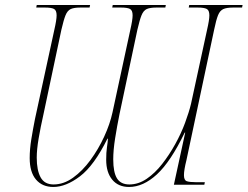

<svg xmlns="http://www.w3.org/2000/svg" viewBox="-20 -734 984 763"><path d="M192 9Q148 9 123 -20.5Q98 -50 98 -106Q98 -141 104.5 -181Q111 -221 119 -261L196 -616Q205 -655 205 -673Q205 -693 194.5 -698.5Q184 -704 159 -704H124L126 -714H338L336 -704H299Q274 -704 261 -698Q248 -692 240.5 -673.5Q233 -655 224 -616L153 -281Q141 -228 133.5 -183.5Q126 -139 126 -108Q126 -57 141.5 -29Q157 -1 193 -1Q233 -1 270.5 -28Q308 -55 339.5 -98Q371 -141 394 -191Q417 -241 427 -287L498 -616Q507 -655 507 -673Q507 -693 496.5 -698.5Q486 -704 461 -704H426L428 -714H639L637 -704H601Q576 -704 563 -698Q550 -692 542.5 -673.5Q535 -655 526 -616L455 -281Q445 -232 437.5 -184.5Q430 -137 430 -101Q430 -49 445 -25Q460 -1 494 -1Q530 -1 563 -23.5Q596 -46 624.5 -82.5Q653 -119 676.5 -161.5Q700 -204 715.5 -246Q731 -288 739 -321L803 -616Q812 -655 812 -673Q812 -693 801.5 -698.5Q791 -704 766 -704H730L732 -714H944L942 -704H906Q881 -704 867.5 -698Q854 -692 846.5 -673.5Q839 -655 831 -616L721 -98Q716 -78 713.5 -63Q711 -48 711 -38Q711 -18 722 -14Q733 -10 758 -10H794L792 0H671L716 -207H714Q658 -91 603.5 -41Q549 9 493 9Q450 9 426 -20Q402 -49 402 -99Q402 -129 405 -148.5Q408 -168 409 -183H407Q354 -76 298 -33.5Q242 9 192 9Z"/></svg>

Font: Noto Serif Display SemiCondensed Thin
Style: Italic
Weight: 100
Width: 4
Italic angle: -12°
Designer: Monotype Design Team
Foundry: Monotype Imaging Inc.
Version: Version 2.009